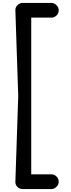

<svg xmlns="http://www.w3.org/2000/svg" viewBox="-20 -1033 483 1306"><path d="M134.3 252.9Q114.3 252.9 99.4 239.3Q84.5 225.6 84.5 205.1L104 -379.9L84.5 -964.8Q84.5 -984.4 99.6 -998.8Q114.7 -1013.2 134.3 -1013.2H329.6Q349.1 -1013.2 364.3 -997.8Q379.4 -982.4 379.4 -962.9Q379.4 -942.4 364.5 -927.7Q349.6 -913.1 329.6 -913.1H192.4V152.8H329.6Q349.6 152.8 364.5 167.7Q379.4 182.6 379.4 203.1Q379.4 222.7 364.3 237.8Q349.1 252.9 329.6 252.9Z"/></svg>

Font: Cutive
Style: Regular
Weight: 400
Designer: Vernon Adams
Version: Version 1.002